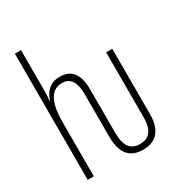

<svg xmlns="http://www.w3.org/2000/svg" viewBox="-182 -877 927 1002"><g transform="rotate(-30 281.5 -375.5)"><path d="M389 9C463 9 511 -34 511 -134V-528H474V-137C474 -55 441 -25 389 -25C335 -25 305 -57 305 -142V-401C305 -502 264 -539 199 -539C139 -539 108 -501 95 -457H92C94 -479 95 -496 95 -526V-760H58V0H95V-327C95 -467 141 -505 194 -505C236 -505 268 -478 268 -393V-138C268 -26 320 9 389 9Z"/></g></svg>

Font: Noto Sans Mono SemiCondensed ExtraLight
Style: Regular
Weight: 200
Width: 4
Designer: Monotype Design Team
Foundry: Monotype Imaging Inc.
Version: Version 2.014